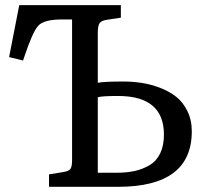

<svg xmlns="http://www.w3.org/2000/svg" viewBox="-20 -720 804 740"><path d="M168.9 0V-47.9L225.1 -57.1Q246.1 -60.5 252 -69.8Q257.8 -79.1 257.8 -104V-645H217.8Q148.9 -645 127 -620.4Q105 -595.7 73.2 -499.5Q70.3 -491.2 68.8 -486.8L15.1 -500L54.2 -700.2H445.8V-651.9L394 -644Q371.1 -641.1 364 -630.9Q356.9 -620.6 356.9 -594.2V-400.9Q378.9 -405.8 456.1 -405.8Q491.2 -405.8 525.4 -400.6Q559.6 -395.5 595.5 -382.1Q631.3 -368.7 658.2 -347.7Q685.1 -326.7 702.1 -292.2Q719.2 -257.8 719.2 -213.9Q719.2 0 435.1 0ZM356.9 -54.2H428.2Q468.3 -54.2 499.3 -61Q530.3 -67.9 556.6 -83.5Q583 -99.1 597.4 -128.9Q611.8 -158.7 611.8 -201.2Q611.8 -350.1 435.1 -350.1Q373 -350.1 356.9 -345.2Z"/></svg>

Font: Literata Book
Style: Regular
Weight: 400
Designer: Latin by Veronika Burian and Jose Scaglione. Greek by Irene Vlachou. Cyrillic by Vera Evstafieva
Foundry: TypeTogether
Version: Version 2.003;PS 002.003;hotconv 1.0.88;makeotf.lib2.5.64775